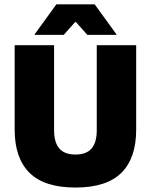

<svg xmlns="http://www.w3.org/2000/svg" viewBox="-20 -847 694 884"><path d="M327.5 16.5Q184.5 16.5 116 -51.2Q47.5 -119 47.5 -250V-639H229V-247.5Q229 -191.5 253 -163.5Q277 -135.5 327.5 -135.5Q378 -135.5 401.8 -163.5Q425.5 -191.5 425.5 -247.5V-639H607V-250Q607 -119 538.8 -51.2Q470.5 16.5 327.5 16.5ZM139.5 -689 239.5 -827H416L516 -689V-686.5H382L330 -745H325.5L273.5 -686.5H139.5Z"/></svg>

Font: Anek Kannada ExtraBold
Style: Regular
Weight: 800
Version: Version 1.003